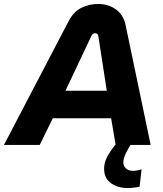

<svg xmlns="http://www.w3.org/2000/svg" viewBox="-60 -733 823 971"><path d="M586 218Q533 218 498 191Q463 164 467 110Q469 81 488.5 48.5Q508 16 533.5 -13Q559 -42 581 -62.5Q603 -83 609 -89L649 -67Q645 -63 632.5 -46Q620 -29 604.5 -6.5Q589 16 577.5 40Q566 64 564 82Q562 104 575.5 117.5Q589 131 612 131Q623 131 634.5 129Q646 127 656 123L646 211Q634 214 616.5 216Q599 218 586 218ZM-40 0 287 -626Q313 -675 352.5 -694Q392 -713 437 -713Q487 -713 525.5 -686Q564 -659 575 -607L702 0H525L502 -135H207L141 0ZM271 -274H480L437 -553Q436 -559 431.5 -562Q427 -565 421 -565Q416 -565 411 -562Q406 -559 403 -553Z"/></svg>

Font: MuseoModerno
Style: Bold Italic
Weight: 700
Italic angle: -9°
Designer: Pablo Cosgaya, Héctor Gatti, Marcela Romero, and the Authors of The MuseoModerno Project.
Foundry: Omnibus-Type Team
Version: Version 1.003